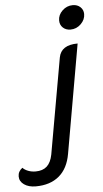

<svg xmlns="http://www.w3.org/2000/svg" viewBox="-96 -747 533 994"><g transform="rotate(-5 170.5 -250.0)"><path d="M244 -636Q244 -665 267 -687Q290 -709 321 -709Q345 -709 360.5 -694.5Q376 -680 376 -658Q376 -629 353 -606.5Q330 -584 299 -584Q275 -584 259.5 -598.5Q244 -613 244 -636ZM-35 150Q-35 124 -12 107Q-2 118 16 125Q34 132 55 132Q92 132 113.5 112.5Q135 93 143 52L231 -445Q243 -509 329 -509L230 55Q217 131 170.5 170Q124 209 49 209Q12 209 -11.5 192.5Q-35 176 -35 150Z"/></g></svg>

Font: K2D
Style: Italic
Weight: 400
Italic angle: -10°
Designer: Katatrad Aksorn Co.,Ltd.
Foundry: Cadson Demak Co.,Ltd.
Version: Version 1.000; ttfautohint (v1.6)